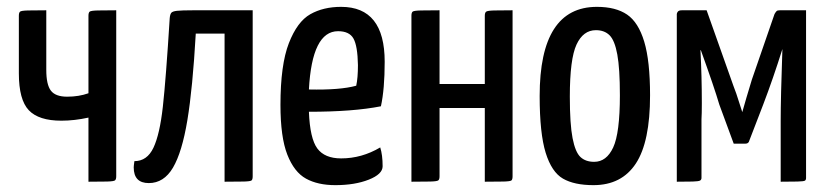

<svg xmlns="http://www.w3.org/2000/svg" viewBox="-20 -530 2423 560"><path d="M238 0V-187Q197 -178 159 -178Q93 -178 64 -208.5Q35 -239 35 -316V-484Q35 -493 38.5 -496Q42 -499 61.5 -499.5Q81 -500 115 -500V-326Q115 -283 128.5 -265.5Q142 -248 176 -248Q210 -248 238 -258V-484Q238 -493 241.5 -496Q245 -499 265 -499.5Q285 -500 319 -500V-16Q319 -7 315.5 -4Q312 -1 292 -0.5Q272 0 238 0Z M635 0V-432H551Q542 -273 526.5 -179.5Q511 -86 484.5 -41Q458 4 414 4Q370 4 370 -42Q370 -46 372 -60Q409 -60 427.5 -99Q446 -138 455 -219Q464 -300 475 -477Q476 -488 479.5 -492.5Q483 -497 496.5 -498.5Q510 -500 544 -500H717V-16Q717 -7 714 -4Q711 -1 691 -0.5Q671 0 635 0Z M798 0ZM1089 -100Q1096 -78 1096 -45Q1096 -22 1055.5 -6Q1015 10 958 10Q907 10 872.5 -9Q838 -28 818 -79Q798 -130 798 -224Q798 -341 822.5 -404Q847 -467 885 -488.5Q923 -510 975 -510Q1102 -510 1102 -350Q1102 -270 1091 -220Q1010 -204 881 -204Q884 -126 905.5 -97Q927 -68 975 -68Q1035 -68 1089 -100ZM881 -269Q972 -267 1019 -280Q1024 -303 1024 -340Q1023 -396 1011 -417.5Q999 -439 966 -439Q890 -439 881 -269Z M1394 0V-215H1262V-16Q1262 -7 1258.5 -4Q1255 -1 1235 -0.5Q1215 0 1180 0V-484Q1180 -493 1183.5 -496Q1187 -499 1207 -499.5Q1227 -500 1262 -500V-285H1394V-484Q1394 -493 1398 -496Q1402 -499 1421.5 -499.5Q1441 -500 1475 -500V-16Q1475 -7 1472 -4Q1469 -1 1449 -0.5Q1429 0 1394 0Z M1554 0ZM1721 -510Q1776 -510 1809 -487.5Q1842 -465 1859 -408.5Q1876 -352 1876 -252Q1876 -116 1834.5 -53Q1793 10 1711 10Q1655 10 1622 -9Q1589 -28 1571.5 -84.5Q1554 -141 1554 -250Q1554 -510 1721 -510ZM1713 -58Q1749 -58 1768.5 -100Q1788 -142 1788 -252Q1788 -330 1780.5 -371Q1773 -412 1758 -427Q1743 -442 1718 -442Q1681 -442 1661.5 -400Q1642 -358 1642 -248Q1642 -168 1650 -127Q1658 -86 1673 -72Q1688 -58 1713 -58Z M1969 -500H2041L2119 -280Q2128 -257 2135 -234Q2142 -211 2145 -203Q2155 -239 2173 -298L2239 -489Q2243 -496 2245.5 -498Q2248 -500 2255 -500H2331V-11Q2331 -5 2327.5 -3Q2324 -1 2306 -0.5Q2288 0 2257 0V-178Q2257 -245 2262 -387Q2235 -301 2206 -225L2164 -116Q2161 -111 2154 -111H2120L2078 -225Q2063 -276 2024 -384L2023 -383Q2027 -308 2027 -229Q2027 -197 2026 -182V-11Q2026 -6 2022 -3.5Q2018 -1 2000.5 -0.5Q1983 0 1954 0V-489Q1954 -492 1957 -496Q1960 -500 1969 -500Z"/></svg>

Font: Yanone Kaffeesatz
Style: Regular
Weight: 400
Designer: Yanone (Cyrillic: Daniel Pouzeot & Huerta Tipografica)
Foundry: Yanone
Version: Version 1.100;PS 001.100;hotconv 1.0.70;makeotf.lib2.5.58329